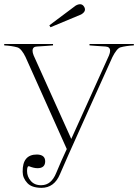

<svg xmlns="http://www.w3.org/2000/svg" viewBox="-30 -717 661 920"><path d="M92.3 -443.8Q83.5 -462.4 73 -475.1Q62.5 -487.8 52.7 -490.2Q40 -493.7 24.4 -496.1Q8.8 -498.5 -9.8 -499.5V-506.3H224.1V-499.5Q217.8 -499 209 -498.3Q200.2 -497.6 193.4 -497.1Q182.6 -496.1 170.7 -495.6Q158.7 -495.1 147.5 -494.1Q126 -493.7 126 -473.6Q126 -464.4 131.3 -451.2Q177.2 -349.6 221.4 -251.2Q265.6 -152.8 311.5 -51.3Q356 -149.4 401.9 -251.2Q447.8 -353 492.2 -451.2Q497.6 -464.4 497.6 -473.6Q497.6 -492.7 475.6 -494.1Q463.4 -495.1 452.1 -495.6Q440.9 -496.1 429.7 -497.1Q422.9 -497.6 413.8 -498.3Q404.8 -499 398.9 -499.5V-506.3H611.3V-499.5Q592.3 -498.5 576.2 -496.1Q560.1 -493.7 547.4 -490.2Q538.1 -487.8 527.8 -474.6Q517.6 -461.4 508.8 -443.8Q457 -329.1 403.3 -210Q349.6 -90.8 298.3 23.9Q285.2 52.7 257.3 117.7Q230 183.1 168.5 183.1Q121.6 182.6 101.1 160.2Q78.6 136.2 78.6 106.4Q77.1 22.9 147.5 23.4Q187 24.4 186.5 57.1Q185.5 88.9 149.9 88.9Q140.1 88.9 130.1 86.4Q120.1 84 110.8 80.1Q99.6 75.7 99.6 102.5Q99.6 128.9 117.2 149.4Q135.7 171.4 168.9 170.4Q215.8 169.9 239.3 111.8Q251.5 82.5 263.9 54.2Q276.4 25.9 290 -2.9ZM358.4 -647.5 211.9 -586.4 206.5 -595.7 333 -690.4Q360.8 -705.6 373.3 -684.3Q385.7 -663.1 358.4 -647.5Z"/></svg>

Font: Tartlers End
Style: Regular
Weight: 200
Designer: Peter Wiegel
Foundry: Peter Wiegel
Version: Version 1.000 2013 initial release